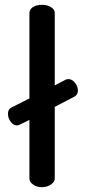

<svg xmlns="http://www.w3.org/2000/svg" viewBox="-20 -776 355 796"><path d="M13 -304Q13 -323 27 -330L102 -368V-722Q102 -737 116.5 -746.5Q131 -756 154 -756Q176 -756 191.5 -746.5Q207 -737 207 -722V-422L253 -446Q257 -448 264 -448Q279 -448 291 -432.5Q303 -417 303 -401Q303 -383 288 -375L207 -333V-35Q207 -22 191 -11Q175 0 154 0Q132 0 117 -11Q102 -22 102 -35V-279L62 -259Q56 -256 50 -256Q36 -256 24.5 -271Q13 -286 13 -304Z"/></svg>

Font: TerminalDosisSemiBold
Style: Bold
Weight: 600
Designer: EdgarTolentino, PabloImpallari, IginoMarini
Foundry: EdgarTolentino, PabloImpallari, IginoMarini
Version: Version 1.006